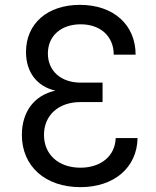

<svg xmlns="http://www.w3.org/2000/svg" viewBox="-20 -760 640 790"><path d="M456 -192C454 -119 396 -70 311 -70C221 -70 161 -124 161 -205C161 -286 221 -340 311 -340H402V-420H312C231 -420 177 -468 177 -540C177 -612 231 -660 312 -660C394 -660 448 -610 448 -535H538C538 -658 447 -740 309 -740C175 -740 87 -663 87 -546C87 -462 133 -404 208 -387C123 -369 70 -302 70 -205C70 -76 166 10 311 10C450 10 544 -71 546 -192Z"/></svg>

Font: Tekne LDO
Style: Regular
Weight: 400
Monospace: yes
Designer: Alessio Laiso, Mario Rullo, Paolo Rosset
Foundry: Alessio Laiso
Version: Version 1.000;hotconv 1.0.109;makeotfexe 2.5.65596